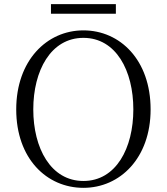

<svg xmlns="http://www.w3.org/2000/svg" viewBox="-20 -888 802 923"><path d="M225 -822H537V-868H225ZM381 15C557 15 704 -128 704 -362C704 -600 557 -742 381 -742C205 -742 58 -597 58 -362C58 -125 205 15 381 15ZM381 -18C224 -18 140 -176 140 -362C140 -548 224 -706 381 -706C538 -706 621 -548 621 -362C621 -176 538 -18 381 -18Z"/></svg>

Font: Source Han Serif CN Light
Style: Regular
Weight: 300
Designer: Ryoko NISHIZUKA 西塚涼子 (kana & ideographs); Frank Grießhammer (Latin, Greek & Cyrillic); Wenlong ZHANG 张文龙 (bopomofo); San
Foundry: Adobe
Version: Version 2.003;hotconv 1.1.1;makeotfexe 2.6.0